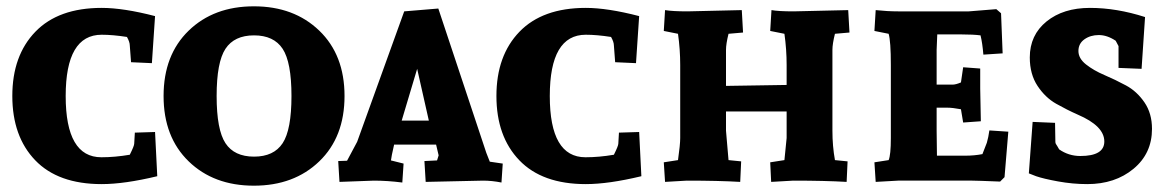

<svg xmlns="http://www.w3.org/2000/svg" viewBox="-20 -572 3698 608"><path d="M302 11Q164 11 91.5 -64.5Q19 -140 19 -268Q19 -396 92 -471.5Q165 -547 302 -547Q371 -547 471 -521L461 -372L395 -375L391 -428Q391 -439 382 -455Q337 -462 302 -462Q188 -462 188 -268Q188 -74 301 -74Q344 -74 391 -82Q405 -110 405 -117L407 -152L471 -154L478 -14Q374 11 302 11Z M991 -475Q1071 -398 1071 -268Q1071 -138 991 -61Q911 16 784 16Q657 16 577.5 -61Q498 -138 498 -268Q498 -398 577.5 -475Q657 -552 784 -552Q911 -552 991 -475ZM694 -417.5Q666 -375 666 -268Q666 -161 694 -118.5Q722 -76 784.5 -76Q847 -76 875 -118.5Q903 -161 903 -268Q903 -375 875 -417.5Q847 -460 784.5 -460Q722 -460 694 -417.5Z M1572 -54 1568 6Q1538 0 1510 0L1328 4L1324 -62L1364 -64L1369 -80L1361 -114H1228L1221 -82L1218 -64L1258 -54L1254 6Q1207 0 1164 0L1055 4L1051 -62L1079 -63L1111 -123L1260 -536L1368 -545L1520 -88L1531 -60ZM1301 -354 1252 -190H1338Z M1835 11Q1697 11 1624.5 -64.5Q1552 -140 1552 -268Q1552 -396 1625 -471.5Q1698 -547 1835 -547Q1904 -547 2004 -521L1994 -372L1928 -375L1924 -428Q1924 -439 1915 -455Q1870 -462 1835 -462Q1721 -462 1721 -268Q1721 -74 1834 -74Q1877 -74 1924 -82Q1938 -110 1938 -117L1940 -152L2004 -154L2011 -14Q1907 11 1835 11Z M2464 -65 2471 -135V-219H2279V-158Q2279 -153 2287 -65L2327 -61L2324 4Q2256 0 2155 0L2086 4L2082 -58L2127 -65Q2134 -114 2134 -135V-366Q2134 -416 2127 -465L2082 -474L2086 -540Q2110 -536 2157 -536L2329 -540L2333 -469L2287 -465Q2279 -433 2279 -414V-300L2471 -303V-366Q2471 -416 2464 -465L2419 -474L2423 -540Q2446 -536 2493 -536L2666 -540L2670 -469L2624 -465Q2616 -433 2616 -414V-158Q2616 -109 2624 -65L2664 -61L2661 4Q2592 0 2492 0L2422 4L2419 -58Z M2946 -158 2947 -79H3036Q3066 -79 3091 -84Q3093 -88 3105 -120Q3110 -137 3113 -159L3173 -155L3161 -11L3147 3Q3074 0 3059 0H2824L2753 4L2749 -58L2794 -65Q2801 -81 2801 -135V-366Q2801 -442 2794 -465L2749 -474L2753 -540Q2790 -536 2824 -536H3048L3135 -543L3150 -530L3155 -403L3094 -399Q3091 -436 3085 -460Q3062 -463 3025 -463H2948L2946 -414V-304H2996Q3007 -304 3023 -311L3030 -359L3084 -355V-292L3086 -188L3030 -184L3023 -226Q2996 -231 2981 -231H2946Z M3321 -183Q3322 -128 3322 -123.5Q3322 -119 3323.5 -116.5Q3325 -114 3328.5 -108.5Q3332 -103 3334 -99Q3364 -78 3401 -78Q3477 -78 3477 -124Q3477 -173 3393 -209Q3359 -224 3324.5 -243.5Q3290 -263 3265.5 -300Q3241 -337 3241 -390Q3241 -461 3294 -504Q3347 -547 3431.5 -547Q3516 -547 3606 -518L3595 -354L3522 -357V-426L3513 -443Q3486 -461 3459.5 -461Q3433 -461 3414 -447.5Q3395 -434 3395 -410.5Q3395 -387 3419 -368Q3443 -349 3477 -334.5Q3511 -320 3545.5 -301.5Q3580 -283 3604 -248Q3628 -213 3628 -164Q3628 -86 3569.5 -37.5Q3511 11 3423 11Q3377 11 3330.5 2.5Q3284 -6 3261 -14L3238 -23L3250 -186Z"/></svg>

Font: Andada SC
Style: Bold
Weight: 700
Designer: Carolina Giovagnoli
Foundry: Carolina Giovagnoli
Version: Version 1.003